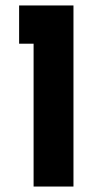

<svg xmlns="http://www.w3.org/2000/svg" viewBox="-20 -683 384 703"><path d="M50 -663H249V0H103V-523H50Z"/></svg>

Font: Reem Kufi
Style: Regular
Weight: 400
Designer: Khaled Hosny
Version: Version 1.6